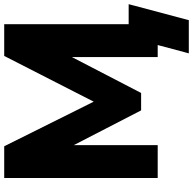

<svg xmlns="http://www.w3.org/2000/svg" viewBox="-22 -740 909 904"><g transform="rotate(-90 432.0 -288.5)"><path d="M404.8 -301.3 194.8 -722.7H45.4V0H200.2V-395L363.8 -78.1H445.8L614.7 -403.8V0H671.4L632.3 146.5H788.6L863.8 -136.7H769.5V-722.7H620.1Z"/></g></svg>

Font: Giphurs ExtraBold
Style: Regular
Weight: 800
Version: Version 1.000